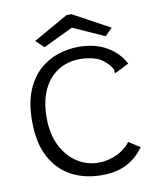

<svg xmlns="http://www.w3.org/2000/svg" viewBox="-88 -860 776 939"><g transform="rotate(-10 300.0 -390.5)"><path d="M342 10Q259 10 193.5 -24Q128 -58 89.5 -128.5Q51 -199 51 -308Q51 -399 76.5 -460.5Q102 -522 144 -559Q186 -596 236.5 -612Q287 -628 337 -628Q418 -628 476 -594.5Q534 -561 563 -505L501 -474L492 -470L489 -477Q492 -484 488.5 -490.5Q485 -497 476 -510Q446 -545 410 -556.5Q374 -568 335 -568Q274 -568 226.5 -539Q179 -510 151.5 -453Q124 -396 124 -313Q124 -233 153 -174.5Q182 -116 230.5 -84.5Q279 -53 338 -53Q383 -53 427 -73Q471 -93 496 -128L552 -92Q516 -42 465.5 -16Q415 10 342 10ZM174 -655 134 -693 307 -791H332L514 -692L478 -656L322 -726Z"/></g></svg>

Font: Inconsolata Expanded
Style: Regular
Weight: 400
Width: 7
Monospace: yes
Designer: Raph Levien, Cyreal, Brenton Simpson
Foundry: Raph Levien, Cyreal, Google
Version: Version 3.000; ttfautohint (v1.8.2.53-6de2)